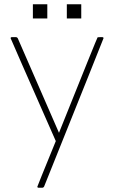

<svg xmlns="http://www.w3.org/2000/svg" viewBox="-20 -667 538 905"><path d="M178 218H163Q156 218 156 213Q156 211 243 -2Q30 -485 30 -487Q30 -492 37 -492H54Q61 -492 64 -486L258 -41Q438 -490 440 -491Q442 -492 461 -492Q468 -492 468 -487Q468 -485 188 212Q185 218 178 218ZM203 -580H135V-647H203ZM363 -580H295V-647H363Z"/></svg>

Font: YamahaIndonesia935. App Thin
Style: Regular
Weight: 100
Designer: Dalton Maag Ltd
Foundry: Dalton Maag Ltd
Version: Version 1.002